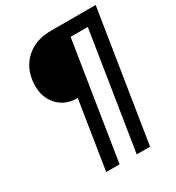

<svg xmlns="http://www.w3.org/2000/svg" viewBox="-207 -829 1038 1133"><g transform="rotate(-30 312.0 -262.5)"><path d="M181 180 254 -282Q198 -282 157 -306.5Q116 -331 94 -372.5Q72 -414 72 -466Q72 -538 102 -591.5Q132 -645 186.5 -675Q241 -705 313 -705H620L480 180H389L515 -616H398L272 180Z"/></g></svg>

Font: Nunito Sans 12pt ExtraLight
Style: Italic
Weight: 200
Italic angle: -9°
Designer: Vernon Adams
Foundry: Vernon Adams
Version: Version 3.101;gftools[0.9.27]